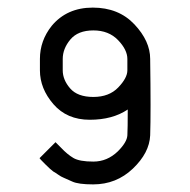

<svg xmlns="http://www.w3.org/2000/svg" viewBox="-20 -485 500 505"><path d="M315 -330Q315 -354 290.5 -379.5Q266 -405 225.5 -405Q185 -405 165 -381Q145 -357 145 -330V-300Q145 -275 164.5 -252.5Q184 -230 225.5 -230Q267 -230 291 -255Q315 -280 315 -300ZM375 -330V-329Q377 -189 375 -129Q373 -83 329.5 -41.5Q286 0 225 0Q186 0 170 -7.5Q154 -15 147.5 -17.5Q141 -20 132.5 -26Q124 -32 120 -34Q113 -39 98.5 -53.5Q84 -68 84 -69L126 -111Q129 -108 141 -96Q157 -79 173 -69.5Q189 -60 225.5 -60Q262 -60 290 -87Q314 -111 315 -129Q316 -147 316 -197Q276 -170 216 -170Q156 -170 120.5 -211Q85 -252 85 -300V-330Q85 -378 116 -417Q156 -465 224 -465Q292 -465 333.5 -421Q375 -377 375 -330Z"/></svg>

Font: SOV_Station
Style: Book
Weight: 400
Version: Version 1.00